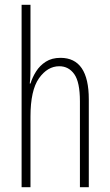

<svg xmlns="http://www.w3.org/2000/svg" viewBox="-20 -780 458 800"><path d="M107 -503Q107 -480 106.5 -464.5Q106 -449 104 -432H107Q115 -458 130.5 -482.5Q146 -507 171 -523Q196 -539 232 -539Q350 -539 350 -366V0H313V-358Q313 -438 289.5 -471Q266 -504 227 -504Q178 -504 142.5 -454Q107 -404 107 -294V0H70V-760H107Z"/></svg>

Font: Noto Sans Gujarati UI ExtraCondensed ExtraLight
Style: Regular
Weight: 200
Width: 2
Designer: Jelle Bosma - Monotype Design Team, Universal Thirst
Foundry: Monotype Imaging Inc.
Version: Version 2.106; ttfautohint (v1.8.4.7-5d5b)